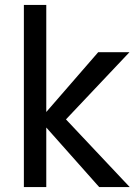

<svg xmlns="http://www.w3.org/2000/svg" viewBox="-20 -760 555 780"><path d="M77 0H168V-242L383 0H507L248 -275L506 -548H379L168 -305V-740H77Z"/></svg>

Font: Matrixport Regular
Style: Regular
Weight: 400
Designer: Ninad Kale (Devanagari), Jonny Pinhorn (Latin)
Foundry: Indian Type Foundry
Version: Version 3.200;PS 1.000;hotconv 16.6.54;makeotf.lib2.5.65590